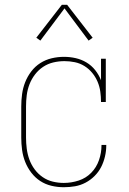

<svg xmlns="http://www.w3.org/2000/svg" viewBox="-20 -776 540 804"><path d="M247 8Q221 8 195.5 2Q170 -4 148.5 -18Q127 -32 111 -53Q95 -74 85.5 -98Q76 -122 72.5 -148Q69 -174 69 -200V-330Q69 -356 72.5 -382Q76 -408 85.5 -432Q95 -456 111 -477Q127 -498 149 -512Q171 -526 196.5 -532Q222 -538 248 -538Q273 -538 297 -532.5Q321 -527 342 -514.5Q363 -502 378.5 -482.5Q394 -463 403 -440V-530H423V-349H403Q403 -371 400 -392.5Q397 -414 388.5 -434Q380 -454 366 -471Q352 -488 333.5 -499.5Q315 -511 293.5 -515.5Q272 -520 250 -520Q250 -520 250 -520Q250 -520 250 -520Q226 -520 203 -514.5Q180 -509 160.5 -496Q141 -483 126.5 -464Q112 -445 103.5 -423Q95 -401 92 -377.5Q89 -354 89 -330V-200Q89 -177 92 -153.5Q95 -130 103 -108Q111 -86 125 -67Q139 -48 158.5 -34.5Q178 -21 201 -15.5Q224 -10 247 -10Q279 -10 309.5 -20Q340 -30 362 -52.5Q384 -75 394.5 -105.5Q405 -136 405 -167Q405 -168 405 -168Q405 -168 405 -169H425Q425 -168 425 -167.5Q425 -167 425 -167Q425 -144 419.5 -120.5Q414 -97 403.5 -76.5Q393 -56 376 -39Q359 -22 338 -11Q317 0 294 4Q271 8 247 8ZM351 -606 250 -741 245 -734 149 -606 132 -618 239 -756H261L368 -618Z"/></svg>

Font: Iosevka Slab Thin
Style: Regular
Weight: 100
Monospace: yes
Designer: Belleve Invis
Foundry: Belleve Invis
Version: Version 11.1.0; ttfautohint (v1.8.3)